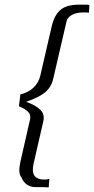

<svg xmlns="http://www.w3.org/2000/svg" viewBox="-20 -745 402 820"><path d="M132.8 54.2Q88.4 54.2 70.8 11.2Q56.6 -5.4 66.9 -53.2L107.9 -232.9Q113.3 -254.4 99.6 -267.8Q85.9 -281.2 61 -291L66.9 -341.8Q100.6 -349.6 122.8 -370.6Q145 -391.6 151.9 -420.9L200.2 -629.9Q210.9 -678.7 237.3 -701.9Q263.7 -725.1 316.9 -725.1H342.8Q355 -725.1 361.8 -724.1L359.9 -690.9Q354.5 -691.9 335.9 -691.9Q306.6 -691.9 287.4 -681.4Q268.1 -670.9 264.2 -653.8L207 -407.2Q198.7 -372.6 173.1 -351.1Q147.5 -329.6 91.8 -310.1Q133.3 -295.4 152.6 -275.9Q171.9 -256.3 165 -227.1L124 -48.8Q115.2 -11.2 127.2 5.4Q139.2 22 170.9 22Q181.2 22 190.9 18.1L188 55.2Q184.1 55.7 176.8 54.9Q169.4 54.2 168 54.2Z"/></svg>

Font: HK Grotesk Light Italic
Style: Regular
Weight: 300
Italic angle: -13°
Designer: Alfredo Marco Pradil and Stefan Peev
Foundry: Hanken Design Co.
Version: Version 1.000;PS 001.000;hotconv 1.0.88;makeotf.lib2.5.64775